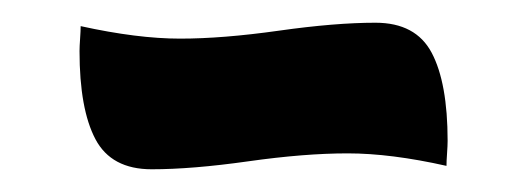

<svg xmlns="http://www.w3.org/2000/svg" viewBox="-20 -813 464 169"><path d="M374 -689Q374 -685 373.5 -678Q373 -671 373 -667Q324 -678 286 -678Q248 -678 198.5 -671Q149 -664 113.5 -664Q78 -664 64 -690.5Q50 -717 50 -768Q50 -772 50.5 -779Q51 -786 51 -790Q101 -779 138.5 -779Q176 -779 225.5 -786Q275 -793 310.5 -793Q346 -793 360 -766.5Q374 -740 374 -689Z"/></svg>

Font: MeriendaOneRegular
Style: Regular
Weight: 400
Designer: Eduardo Rodriguez Tunni
Foundry: Eduardo Rodriguez Tunni
Version: Version 1.001